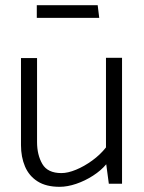

<svg xmlns="http://www.w3.org/2000/svg" viewBox="-20 -709 556 741"><path d="M389 -486V-140Q367 -112 336 -89.5Q305 -67 273.5 -54Q242 -41 217 -41Q164 -41 143.5 -76Q123 -111 123 -161V-485H61V-149Q61 -103 76.5 -66.5Q92 -30 125 -9Q158 12 210 12Q240 12 274 0.5Q308 -11 339 -31Q370 -51 390 -75L400 0H451V-486ZM122 -640H363L357 -689H122Z"/></svg>

Font: Catamaran Light
Style: Regular
Weight: 300
Designer: Pria Ravichandran
Version: Version 2.000